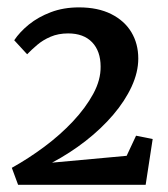

<svg xmlns="http://www.w3.org/2000/svg" viewBox="-20 -923 455 520"><path d="M12 -468.5Q57 -493.5 100 -525.5Q143 -557.5 177.5 -594.2Q212 -631 232.5 -668.8Q253 -706.5 252.5 -742.5Q252.5 -784.5 229.5 -808.5Q206.5 -832.5 164.5 -832.5Q138 -832.5 117 -823.5Q96 -814.5 80.5 -801.2Q65 -788 53.5 -776L18.5 -814Q33.5 -836.5 58.5 -856.8Q83.5 -877 117.8 -890Q152 -903 194 -903Q245 -903 281 -885Q317 -867 335.8 -835.8Q354.5 -804.5 354.5 -764.5Q354.5 -727.5 336.5 -688.5Q318.5 -649.5 286.5 -612Q254.5 -574.5 212.2 -541.5Q170 -508.5 121 -482.5L323 -501L348.5 -555.5L393.5 -546.5L374.5 -422.5H29Z"/></svg>

Font: Merriweather 28pt SemiBold
Style: Regular
Weight: 600
Version: Version 2.100